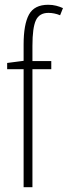

<svg xmlns="http://www.w3.org/2000/svg" viewBox="-20 -785 284 805"><path d="M195 -495H116V0H79V-495H10V-521L79 -530V-598Q79 -683 101.5 -724Q124 -765 182 -765Q200 -765 215.5 -761Q231 -757 244 -751L232 -721Q220 -726 207.5 -728.5Q195 -731 183 -731Q145 -731 130.5 -700Q116 -669 116 -593V-529H195Z"/></svg>

Font: Noto Sans Arabic ExtCond ExtLt
Style: Regular
Weight: 200
Width: 2
Designer: Monotype Design Team, Nadine Chahine, Nizar Qandah and Khaled Hosny
Foundry: Monotype Imaging Inc.
Version: Version 2.012; ttfautohint (v1.8.4.7-5d5b)